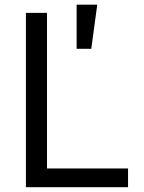

<svg xmlns="http://www.w3.org/2000/svg" viewBox="-20 -781 602 801"><path d="M299.7 -577.4V-761.4H385.7L360.8 -577.4ZM88.1 0V-727.3H176.1V-78.1H514.2V0Z"/></svg>

Font: TID UI
Style: Regular
Weight: 400
Designer: The TID Project Authors
Foundry: Bakken & Bæck
Version: Version 1.001;hotconv 1.0.109;makeotfexe 2.5.65596